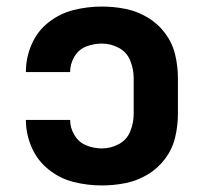

<svg xmlns="http://www.w3.org/2000/svg" viewBox="-20 -558 616 586"><path d="M291 8Q327 8 362.5 1Q398 -6 430 -25Q462 -44 484 -73.5Q506 -103 514.5 -138.5Q523 -174 523 -210V-320Q523 -356 514.5 -391.5Q506 -427 484 -456.5Q462 -486 430 -505Q398 -524 362.5 -531Q327 -538 291 -538Q247 -538 205 -527.5Q163 -517 128.5 -490Q94 -463 76.5 -422.5Q59 -382 59 -338H194Q194 -363 207 -385Q220 -407 243 -416Q266 -425 291 -425Q318 -425 342.5 -412Q367 -399 377.5 -373Q388 -347 388 -320V-210Q388 -183 377.5 -157Q367 -131 342.5 -118Q318 -105 291 -105Q266 -105 243 -114.5Q220 -124 207 -146Q194 -168 194 -192H59Q59 -149 76.5 -108.5Q94 -68 128.5 -40.5Q163 -13 205 -2.5Q247 8 291 8Z"/></svg>

Font: Iosevka Sparkle Extrabold
Style: Regular
Weight: 800
Designer: Belleve Invis
Foundry: Belleve Invis
Version: Version 4.5.0; ttfautohint (v1.8.3)